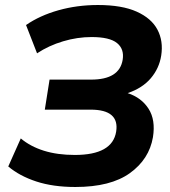

<svg xmlns="http://www.w3.org/2000/svg" viewBox="-20 -736 678 767"><path d="M281 11Q192 11 125 -11Q58 -33 13 -71L63 -183Q101 -151 155 -134Q209 -117 279 -117Q429 -117 444 -210Q458 -298 342 -298H159L178 -418H344Q457 -418 470 -497Q477 -540 447.5 -564Q418 -588 346 -588Q289 -588 232 -571Q175 -554 128 -523L84 -636Q139 -674 213.5 -695Q288 -716 371 -716Q467 -716 526 -689.5Q585 -663 609 -617.5Q633 -572 624 -514Q616 -463 582.5 -423.5Q549 -384 490 -364Q545 -346 573.5 -301.5Q602 -257 591 -188Q576 -100 499 -44.5Q422 11 281 11Z"/></svg>

Font: Winston
Style: Bold Italic
Weight: 700
Italic angle: -9°
Designer: Original fonts by Vernon Adams / Changes by Cristiano Sobral
Foundry: Original fonts by Vernon Adams / Changes by Cristiano Sobral
Version: Version 2.503;July 17, 2020;FontCreator 13.0.0.2655 64-bit